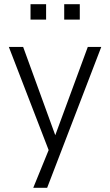

<svg xmlns="http://www.w3.org/2000/svg" viewBox="-20 -712 524 912"><path d="M138 180 220 -21V24L22 -489H90L249 -52H236L397 -489H461L204 180ZM285 -619V-692H359V-619ZM125 -619V-692H199V-619Z"/></svg>

Font: Nunito Sans 10pt SemiCondensed Light
Style: Regular
Weight: 300
Width: 4
Designer: Vernon Adams
Foundry: Vernon Adams
Version: Version 3.101;gftools[0.9.27]